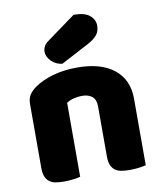

<svg xmlns="http://www.w3.org/2000/svg" viewBox="-84 -812 751 888"><g transform="rotate(-10 291.5 -368.0)"><path d="M360 -308Q360 -339 342.5 -353.5Q325 -368 295 -368Q275 -368 255.5 -363Q236 -358 222 -348V-1Q212 2 190.5 5Q169 8 146 8Q124 8 106.5 5Q89 2 77 -7Q65 -16 58.5 -31.5Q52 -47 52 -72V-372Q52 -399 63.5 -416Q75 -433 95 -447Q129 -471 180.5 -486Q232 -501 295 -501Q408 -501 469 -451.5Q530 -402 530 -314V-1Q520 2 498.5 5Q477 8 454 8Q432 8 414.5 5Q397 2 385 -7Q373 -16 366.5 -31.5Q360 -47 360 -72ZM322 -744Q374 -744 397.5 -724Q421 -704 421 -676Q421 -650 407 -632.5Q393 -615 361 -598L232 -530Q202 -533 181 -554Q160 -575 160 -599Q160 -611 166 -623Q172 -635 186 -645Z"/></g></svg>

Font: Baloo Thambi
Style: Regular
Weight: 400
Designer: Aadarsh Rajan and Ek Type
Foundry: Ek Type
Version: Version 1.100;PS 1.000;hotconv 1.0.88;makeotf.lib2.5.647800;